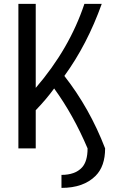

<svg xmlns="http://www.w3.org/2000/svg" viewBox="-20 -752 626 973"><path d="M73.2 0V-732.4H161.1V-306.6Q332 -504.9 407.7 -732.4H495.6Q421.9 -526.4 306.2 -367.2Q434.6 -203.1 512.7 0Q512.7 90.3 464.8 138.7Q403.8 200.2 291.5 200.2V134.3Q360.8 134.3 395.5 96.7Q423.8 65.9 423.8 0Q351.6 -169.9 254.4 -303.7Q214.8 -249 161.1 -193.4V0Z"/></svg>

Font: Consola Mono
Style: Book
Weight: 400
Monospace: yes
Designer: Wojciech Kalinowski "wmk69" (wmk69@o2.pl)
Foundry: Wojciech Kalinowski "wmk69" (wmk69@o2.pl)
Version: Version 2.1.0